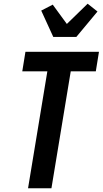

<svg xmlns="http://www.w3.org/2000/svg" viewBox="-20 -1014 553 1034"><path d="M131 0 235 -630H100L117 -735H513L496 -630H361L257 0ZM267 -815 202 -957 264 -989 340 -885 452 -994 505 -952 391 -815Z"/></svg>

Font: Iosevka Term Curly XBd Obl
Style: Regular
Weight: 800
Italic angle: -9°
Designer: Belleve Invis
Foundry: Belleve Invis
Version: Version 32.3.0